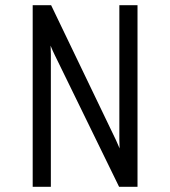

<svg xmlns="http://www.w3.org/2000/svg" viewBox="-20 -720 656 740"><path d="M106 -700H177L427 -180L441 -148L440 -181V-700H510V0H439L190 -510Q183 -524 175 -544Q176 -528 176 -511V0H106Z"/></svg>

Font: Overpass Mono Light
Style: Regular
Weight: 300
Monospace: yes
Designer: Delve Withrington, Dave Bailey
Foundry: Delve Fonts
Version: Version 1.000;DELV;Overpass